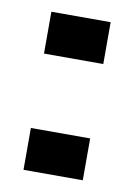

<svg xmlns="http://www.w3.org/2000/svg" viewBox="-57 -448 341 488"><g transform="rotate(10 113.5 -204.0)"><path d="M37 -300V-408H190V-300ZM37 0V-108H190V0Z"/></g></svg>

Font: Big Shoulders Text Thin SemiBold
Style: Regular
Weight: 600
Version: Version 2.002